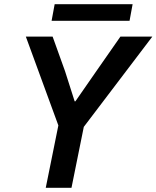

<svg xmlns="http://www.w3.org/2000/svg" viewBox="-20 -894 745 914"><path d="M197.8 0 257.8 -296.9 103 -719.7H230.5L289.6 -555.2L335.4 -411.6H338.9L438.5 -555.2L553.2 -719.7H705.1L378.9 -290L320.3 0ZM225.6 -794.9 240.2 -874H611.3L596.7 -794.9Z"/></svg>

Font: Reddit Sans SemiBold
Style: Italic
Weight: 600
Italic angle: -11.25°
Designer: Stephen Hutchings
Version: Version 1.013